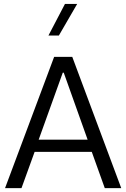

<svg xmlns="http://www.w3.org/2000/svg" viewBox="-20 -969 650 989"><path d="M158.4 -186.8H452.7L519.7 0H604.5L352.2 -676.2H258.9L6 0H90.7ZM303.4 -594.8H308.3L431.4 -249.5H179.2ZM314.6 -948.7 229.5 -785.9H283.2L377.5 -948.7Z"/></svg>

Font: Estedad-FD VF
Style: Regular
Weight: 100
Designer: Amin Abedi
Version: Version 7.3